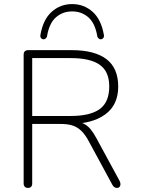

<svg xmlns="http://www.w3.org/2000/svg" viewBox="-20 -916 694 942"><path d="M96 -16V-648Q96 -659 102 -664.5Q108 -670 118 -670H331Q444 -670 502 -626Q560 -582 560 -491Q560 -401 496 -354.5Q432 -308 321 -308L332 -320H340Q348 -320 362 -318Q381 -315 396.5 -306Q412 -297 425.5 -280.5Q439 -264 453 -238L567 -28Q571 -20 571 -12Q571 -4 566.5 1Q562 6 555 6Q546 6 540.5 2Q535 -2 531 -10L416 -222Q398 -256 378.5 -274.5Q359 -293 335 -300.5Q311 -308 275 -308H138V-16Q138 -5 132.5 0.5Q127 6 117 6Q107 6 101.5 0Q96 -6 96 -16ZM516 -492Q516 -565 469.5 -598Q423 -631 327 -631H138V-347H327Q423 -347 469.5 -381Q516 -415 516 -492ZM178 -743Q191 -820 233.5 -858Q276 -896 334 -896Q392 -896 434.5 -858Q477 -820 490 -743Q491 -734 486 -728.5Q481 -723 474 -723Q470 -723 465.5 -726Q461 -729 459 -734Q457 -736 457 -740Q446 -803 413 -831.5Q380 -860 334 -860Q288 -860 255 -831.5Q222 -803 211 -740Q211 -736 209 -734Q207 -729 202.5 -726Q198 -723 194 -723Q187 -723 182 -728.5Q177 -734 178 -743Z"/></svg>

Font: SN Pro Thin
Style: Regular
Weight: 200
Designer: Tobias Whetton
Foundry: Supernotes
Version: Version 1.003;Glyphs 3.3 (3324)